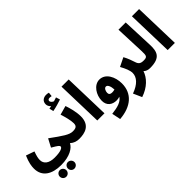

<svg xmlns="http://www.w3.org/2000/svg" viewBox="15 -1731 2910 2910"><g transform="rotate(-45 1470.0 -276.5)"><path d="M26 -164C26 10 161 92 357 92C543 92 652 21 685 -50C729 -11 777 5 833 5C885 5 918 -32 918 -72C918 -118 891 -145 843 -145C769 -145 690 -200 503 -336L434 -205C534 -147 550 -134 550 -114C550 -86 498 -58 367 -58C245 -58 181 -111 181 -192C181 -231 190 -269 216 -342L81 -389C34 -281 26 -213 26 -164ZM460 271C499 271 531 240 531 201C531 162 499 130 460 130C421 130 391 162 391 201C391 240 421 271 460 271ZM287 271C325 271 357 240 357 201C357 162 325 130 287 130C248 130 217 162 217 201C217 240 248 271 287 271Z M851 -572C920 -585 996 -607 1046 -625L1026 -690C1007 -683 986 -676 963 -670C941 -678 914 -697 914 -725C914 -743 929 -755 952 -755C967 -755 980 -753 993 -750L1000 -816C986 -821 967 -824 947 -824C894 -824 841 -795 841 -726C841 -694 859 -666 881 -648C869 -646 855 -643 835 -640ZM833 5C949 5 1090 -26 1090 -220C1090 -317 1059 -427 1035 -496L890 -456C913 -385 940 -285 940 -223C940 -163 911 -145 843 -145Z M1221 0H1375L1354 -746H1200Z M1482 230C1733 210 1883 81 1883 -133C1883 -276 1811 -416 1682 -417C1564 -417 1480 -285 1480 -162C1480 -57 1553 -7 1644 -7C1669 -7 1691 -11 1712 -19C1670 49 1580 75 1453 89ZM1623 -189C1623 -228 1645 -272 1676 -272C1712 -272 1733 -220 1737 -148C1717 -142 1698 -140 1680 -140C1642 -140 1623 -156 1623 -189Z M1953 231C2111 178 2209 76 2245 -34C2269 -9 2306 5 2350 5C2405 5 2435 -26 2435 -72C2435 -112 2412 -145 2360 -145C2299 -145 2269 -163 2251 -225C2238 -266 2213 -338 2179 -399L2038 -330C2080 -254 2110 -186 2110 -129C2110 -42 2041 41 1892 94Z M2350 5C2578 5 2603 -100 2596 -258L2576 -746H2421L2440 -274C2444 -164 2438 -145 2360 -145Z M2730 0H2884L2863 -746H2709Z"/></g></svg>

Font: Noto Sans Arabic UI SmCn XBd
Style: Regular
Weight: 800
Width: 4
Designer: Monotype Design Team, Nadine Chahine and Nizar Qandah
Foundry: Monotype Imaging Inc.
Version: Version 2.010